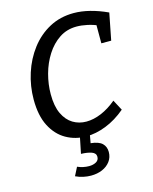

<svg xmlns="http://www.w3.org/2000/svg" viewBox="-137 -799 900 1129"><g transform="rotate(-15 313.0 -235.0)"><path d="M307 10Q241 10 185.5 -21.5Q130 -53 97 -117Q64 -181 64 -279Q64 -361 89 -438.5Q114 -516 161 -577.5Q208 -639 274 -674.5Q340 -710 422 -710Q469 -710 520.5 -697Q572 -684 626 -659L594 -496H534V-616L552 -599Q518 -614 483 -621.5Q448 -629 418 -629Q359 -629 313 -598.5Q267 -568 234.5 -517Q202 -466 185.5 -405Q169 -344 169 -283Q169 -210 191 -164Q213 -118 249.5 -96Q286 -74 331 -74Q375 -74 422.5 -94Q470 -114 515 -152L549 -88Q491 -39 428.5 -14.5Q366 10 307 10ZM275 240Q253 240 229 235Q205 230 182 219L208 168Q243 183 278 183Q303 183 321 173Q339 163 339 142Q339 120 314 111Q289 102 250 101L282 -56H341L321 55Q370 60 390.5 80Q411 100 411 132Q411 165 392.5 189.5Q374 214 343.5 227Q313 240 275 240Z"/></g></svg>

Font: Bitter Thin Medium
Style: Italic
Weight: 500
Italic angle: -9°
Version: Version 3.021